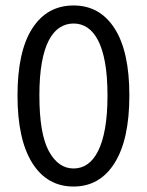

<svg xmlns="http://www.w3.org/2000/svg" viewBox="-20 -670 537 702"><path d="M249 12Q152 12 98 -74Q44 -160 44 -321Q44 -482 98 -566Q152 -650 249 -650Q345 -650 399 -566Q453 -482 453 -321Q453 -160 399 -74Q345 12 249 12ZM249 -54Q277 -54 299.5 -69.5Q322 -85 338.5 -117.5Q355 -150 364 -200.5Q373 -251 373 -321Q373 -391 364 -441Q355 -491 338.5 -522.5Q322 -554 299.5 -569Q277 -584 249 -584Q221 -584 198 -569Q175 -554 158.5 -522.5Q142 -491 133 -441Q124 -391 124 -321Q124 -181 158.5 -117.5Q193 -54 249 -54Z"/></svg>

Font: Pinyin1712
Style: Regular
Weight: 400
Version: Version 1